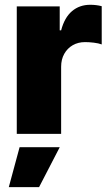

<svg xmlns="http://www.w3.org/2000/svg" viewBox="-20 -557 457 799"><path d="M49.8 -530.3H228.5V-430.7H234.4Q248.5 -484.4 279.8 -510.7Q311 -537.1 355.5 -537.1Q381.3 -537.1 403.3 -531.2V-372.1Q390.6 -377 370.6 -379.4Q350.6 -381.8 334 -381.8Q305.2 -381.8 282.7 -368.9Q260.3 -356 247.3 -332.8Q234.4 -309.6 234.4 -279.3V0H49.8ZM61.5 55.7H228.5L142.6 221.7H16.6Z"/></svg>

Font: Pretendard JP Black
Style: Regular
Weight: 900
Designer: Base glyphs from Inter by Rasmus Andersson; Hangeul glyphs from Noto Sans CJK(Source Han Sans) by Jang Soo-young and Kan
Foundry: Kil Hyung-jin
Version: Version 1.309